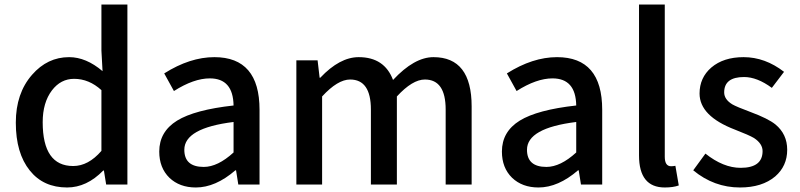

<svg xmlns="http://www.w3.org/2000/svg" viewBox="-20 -817 3540 850"><path d="M112 -62Q50 -139 50 -274Q50 -404 122 -486Q190 -564 286 -564Q361 -564 434 -502L429 -593V-797H544V0H450L440 -62H437Q364 13 277 13Q172 13 112 -62ZM429 -149V-418Q374 -468 308 -468Q249 -468 210 -417Q169 -363 169 -276Q169 -82 304 -82Q371 -82 429 -149Z M730 -30Q685 -74 685 -146Q685 -234 764 -283Q842 -331 1014 -350Q1012 -470 909 -470Q838 -470 750 -414L707 -492Q821 -564 929 -564Q1129 -564 1129 -331V0H1035L1025 -63H1022Q934 13 847 13Q775 13 730 -30ZM1014 -142V-277Q796 -250 796 -154Q796 -78 882 -78Q944 -78 1014 -142Z M1292 -550H1386L1395 -473H1398Q1484 -564 1568 -564Q1682 -564 1720 -463Q1814 -564 1899 -564Q2068 -564 2068 -346V0H1953V-332Q1953 -465 1861 -465Q1806 -465 1737 -390V0H1622V-332Q1622 -465 1530 -465Q1475 -465 1406 -390V0H1292Z M2247 -30Q2202 -74 2202 -146Q2202 -234 2281 -283Q2359 -331 2531 -350Q2529 -470 2426 -470Q2355 -470 2267 -414L2224 -492Q2338 -564 2446 -564Q2646 -564 2646 -331V0H2552L2542 -63H2539Q2451 13 2364 13Q2292 13 2247 -30ZM2531 -142V-277Q2313 -250 2313 -154Q2313 -78 2399 -78Q2461 -78 2531 -142Z M2809 -129V-797H2923V-123Q2923 -81 2951 -81Q2960 -81 2970 -83L2985 4Q2960 13 2923 13Q2809 13 2809 -129Z M3049 -63 3103 -137Q3182 -74 3259 -74Q3356 -74 3356 -148Q3356 -181 3318 -206Q3296 -219 3234 -243Q3077 -303 3077 -403Q3077 -473 3129 -518Q3183 -564 3272 -564Q3367 -564 3451 -499L3397 -428Q3332 -476 3274 -476Q3186 -476 3186 -408Q3186 -377 3222 -355Q3241 -344 3303 -321Q3381 -292 3413 -266Q3465 -223 3465 -154Q3465 -82 3412 -36Q3354 13 3256 13Q3141 13 3049 -63Z"/></svg>

Font: Noto Sans S Chinese Medium
Style: Regular
Weight: 500
Designer: Ryoko NISHIZUKA  (kana & ideographs); Paul D. Hunt (Latin, Greek & Cyrillic); Wenlong ZHANG  (bopomofo); Sandoll Communi
Foundry: Adobe Systems Incorporated
Version: Version 1.000;PS 1;hotconv 1.0.78;makeotf.lib2.5.61930